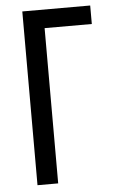

<svg xmlns="http://www.w3.org/2000/svg" viewBox="-52 -750 462 786"><g transform="rotate(-5 179.0 -357.0)"><path d="M349 -714V-638H155V0H70V-714Z"/></g></svg>

Font: Noto Sans Display Condensed
Style: Regular
Weight: 400
Width: 3
Designer: Monotype Design Team
Foundry: Monotype Imaging Inc.
Version: Version 1.900